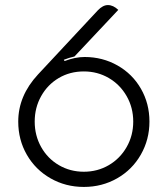

<svg xmlns="http://www.w3.org/2000/svg" viewBox="-20 -729 661 758"><path d="M52 -249Q52 -351 130 -435L366 -688Q386 -709 406 -709Q427 -709 447 -690L274 -506Q252 -501 232 -493L235 -488Q277 -504 314 -504Q385 -504 444 -470.5Q503 -437 536.5 -378.5Q570 -320 570 -249Q570 -178 536 -118.5Q502 -59 442.5 -25Q383 9 311 9Q239 9 179.5 -25Q120 -59 86 -118Q52 -177 52 -249ZM506 -249Q506 -304 480 -349.5Q454 -395 409.5 -421Q365 -447 311 -447Q256 -447 212 -421Q168 -395 142.5 -349.5Q117 -304 117 -249Q117 -194 142.5 -148.5Q168 -103 212.5 -77Q257 -51 311 -51Q365 -51 409.5 -77Q454 -103 480 -148.5Q506 -194 506 -249Z"/></svg>

Font: K2D ExtraLight
Style: Regular
Weight: 275
Designer: Katatrad Aksorn Co.,Ltd.
Foundry: Cadson Demak Co.,Ltd.
Version: Version 1.000; ttfautohint (v1.6)